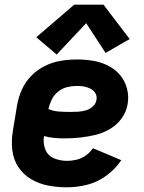

<svg xmlns="http://www.w3.org/2000/svg" viewBox="-20 -792 616 820"><path d="M266 8Q309 8 352.5 -3Q396 -14 434.5 -42Q473 -70 498 -108L377 -159Q365 -141 346.5 -128Q328 -115 307.5 -110Q287 -105 266 -105Q237 -105 210.5 -116Q184 -127 173.5 -154Q163 -181 168 -211Q189 -205 211.5 -203Q234 -201 257 -201H258Q289 -201 321.5 -204.5Q354 -208 386 -215.5Q418 -223 448.5 -240.5Q479 -258 499.5 -286.5Q520 -315 525 -347Q531 -382 522 -415Q513 -448 492 -472.5Q471 -497 441 -512Q411 -527 377 -532.5Q343 -538 309 -538Q275 -538 240.5 -532.5Q206 -527 173 -511Q140 -495 114 -468.5Q88 -442 73.5 -409.5Q59 -377 53 -343L35 -233Q28 -192 32.5 -151.5Q37 -111 58 -79Q79 -47 112.5 -27Q146 -7 185.5 0.5Q225 8 266 8ZM282 -314Q257 -314 233 -315.5Q209 -317 187 -326Q191 -346 200.5 -366Q210 -386 228 -400.5Q246 -415 267 -420Q288 -425 308 -425Q324 -425 338.5 -422.5Q353 -420 366 -413.5Q379 -407 387 -394.5Q395 -382 392 -366Q390 -350 376.5 -337.5Q363 -325 346.5 -320.5Q330 -316 314 -315Q298 -314 282 -314ZM222 -559 348 -693 431 -566 519 -617 534 -625 422 -772H297L135 -633Z"/></svg>

Font: Iosevka Sparkle Extrabold
Style: Italic
Weight: 800
Italic angle: -9°
Designer: Belleve Invis
Foundry: Belleve Invis
Version: Version 4.5.0; ttfautohint (v1.8.3)